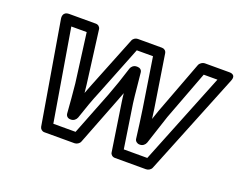

<svg xmlns="http://www.w3.org/2000/svg" viewBox="-91 -680 1085 868"><g transform="rotate(20 451.5 -245.5)"><path d="M211 -25 137 -466H211L242 -230C247 -185 250 -138 254 -90C255 -78 264 -70 276 -70H280C292 -70 303 -79 307 -90C323 -138 339 -184 358 -229L452 -466H530L567 -229C574 -183 580 -137 586 -89C587 -78 598 -70 608 -70H612C624 -70 635 -79 639 -90C655 -138 670 -184 685 -230L774 -466H840L663 -25H550L518 -235C512 -280 509 -326 503 -378C502 -390 492 -397 481 -397H476C463 -397 452 -387 449 -377C433 -325 417 -279 400 -234L318 -25ZM164 7C166 17 175 25 186 25H331C341 25 354 18 358 7L447 -222C453 -237 457 -248 463 -264C464 -251 466 -237 468 -223L503 7C504 16 513 25 525 25H675C686 25 698 18 702 7L900 -484C913 -517 882 -516 879 -516H761C751 -516 738 -508 734 -497L638 -242C633 -226 628 -213 623 -198C621 -211 619 -228 617 -243L577 -498C575 -509 566 -516 555 -516H439C428 -516 417 -509 413 -498L311 -243C306 -230 301 -218 296 -204C295 -215 293 -229 292 -242L259 -497C258 -507 249 -516 237 -516H109C75 -516 81 -486 81 -484Z"/></g></svg>

Font: Falling Sky
Style: ExtOuObl
Weight: 400
Designer: Paul D. Hunt
Foundry: Adobe Systems Incorporated
Version: Version 1.02